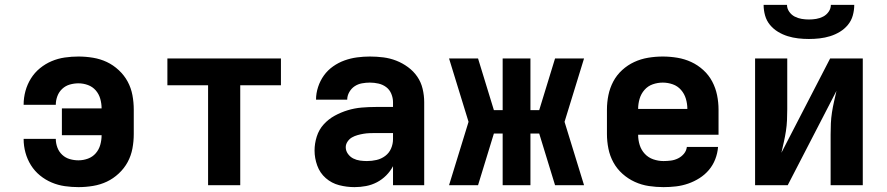

<svg xmlns="http://www.w3.org/2000/svg" viewBox="-20 -760 3640 788"><path d="M302 8Q274 8 246 4Q218 0 192 -11Q166 -22 144 -40Q122 -58 107 -82Q92 -106 84.5 -133.5Q77 -161 77 -189Q77 -190 77 -190Q77 -190 77 -190H209Q209 -190 209 -190Q209 -190 209 -190Q209 -172 215.5 -154.5Q222 -137 235.5 -124.5Q249 -112 266.5 -107Q284 -102 302 -102Q322 -102 341 -109Q360 -116 373 -131Q386 -146 391.5 -165.5Q397 -185 397 -205H234V-315H397Q397 -335 391.5 -354.5Q386 -374 373 -389Q360 -404 341 -411Q322 -418 302 -418Q284 -418 266.5 -413Q249 -408 235.5 -395.5Q222 -383 215.5 -365.5Q209 -348 209 -330Q209 -330 209 -330Q209 -330 209 -330H77Q77 -330 77 -330Q77 -330 77 -331Q77 -359 84.5 -386.5Q92 -414 107 -438Q122 -462 144 -480Q166 -498 192 -509Q218 -520 246 -524Q274 -528 302 -528Q332 -528 362 -523Q392 -518 418.5 -505.5Q445 -493 467.5 -472Q490 -451 504 -425Q518 -399 523.5 -369.5Q529 -340 529 -310V-210Q529 -180 523.5 -150.5Q518 -121 504 -95Q490 -69 467.5 -48Q445 -27 418.5 -14.5Q392 -2 362 3Q332 8 302 8Z M834 0V-410H667V-520H1133V-410H966V0Z M1435 8Q1403 8 1372 0Q1341 -8 1317 -29Q1293 -50 1282 -80.5Q1271 -111 1271 -142Q1271 -171 1280 -199.5Q1289 -228 1308.5 -249.5Q1328 -271 1353.5 -285Q1379 -299 1407 -307.5Q1435 -316 1464 -318.5Q1493 -321 1522 -321H1593V-341Q1593 -358 1586 -375Q1579 -392 1565 -402.5Q1551 -413 1533.5 -417Q1516 -421 1498 -421Q1482 -421 1465.5 -418Q1449 -415 1435.5 -406Q1422 -397 1413.5 -382Q1405 -367 1405 -351H1277Q1277 -377 1285.5 -403Q1294 -429 1309.5 -450.5Q1325 -472 1347 -487.5Q1369 -503 1394 -512Q1419 -521 1445.5 -524.5Q1472 -528 1498 -528Q1526 -528 1553.5 -524.5Q1581 -521 1606.5 -511Q1632 -501 1654.5 -484.5Q1677 -468 1692.5 -445.5Q1708 -423 1714.5 -395.5Q1721 -368 1721 -341V0H1593V-78Q1582 -57 1565 -40Q1548 -23 1527 -12Q1506 -1 1482.5 3.5Q1459 8 1435 8ZM1486 -99Q1506 -99 1525.5 -103.5Q1545 -108 1561 -120Q1577 -132 1585 -150.5Q1593 -169 1593 -189V-214H1522Q1510 -214 1497 -213.5Q1484 -213 1472 -211Q1460 -209 1447.5 -205.5Q1435 -202 1424.5 -196Q1414 -190 1406.5 -179Q1399 -168 1399 -156Q1399 -141 1408 -128.5Q1417 -116 1430 -109.5Q1443 -103 1457.5 -101Q1472 -99 1486 -99Z M2377 0H2258L2193 -212H2157V0H2043V-212H2007L1942 0H1823L1903 -260L1823 -520H1942L2007 -308H2043V-520H2157V-308H2193L2258 -520H2377L2297 -260Z M2703 8Q2673 8 2643 3.5Q2613 -1 2585.5 -13.5Q2558 -26 2535 -46.5Q2512 -67 2497.5 -93.5Q2483 -120 2477 -150Q2471 -180 2471 -210V-310Q2471 -340 2477 -369.5Q2483 -399 2497 -425.5Q2511 -452 2533.5 -472.5Q2556 -493 2583 -505.5Q2610 -518 2640 -523Q2670 -528 2700 -528Q2730 -528 2760 -523Q2790 -518 2817 -505.5Q2844 -493 2866.5 -472.5Q2889 -452 2903 -425.5Q2917 -399 2923 -369.5Q2929 -340 2929 -310V-207H2599Q2599 -185 2605.5 -164.5Q2612 -144 2626.5 -128.5Q2641 -113 2661.5 -106Q2682 -99 2703 -99Q2718 -99 2733.5 -101Q2749 -103 2763 -110Q2777 -117 2787 -129Q2797 -141 2799 -157H2927Q2925 -131 2915.5 -106.5Q2906 -82 2889.5 -62.5Q2873 -43 2851 -29Q2829 -15 2804.5 -6.5Q2780 2 2754.5 5Q2729 8 2703 8ZM2599 -313H2801Q2801 -334 2795 -354.5Q2789 -375 2775 -391Q2761 -407 2741 -414Q2721 -421 2700 -421Q2679 -421 2659 -414Q2639 -407 2625 -391Q2611 -375 2605 -354.5Q2599 -334 2599 -313Z M3079 0V-520H3211V-312Q3211 -289 3210 -266.5Q3209 -244 3205.5 -221.5Q3202 -199 3197 -177Q3192 -155 3187 -133L3387 -520H3521V0H3389V-208Q3389 -231 3390 -253.5Q3391 -276 3394.5 -298.5Q3398 -321 3403 -343Q3408 -365 3413 -387L3213 0ZM3300 -600Q3278 -600 3256 -602.5Q3234 -605 3213 -611.5Q3192 -618 3173 -629.5Q3154 -641 3140 -658Q3126 -675 3120 -696.5Q3114 -718 3114 -740H3210Q3210 -725 3219 -712Q3228 -699 3241.5 -692Q3255 -685 3270 -682.5Q3285 -680 3300 -680Q3315 -680 3330 -682.5Q3345 -685 3358.5 -692Q3372 -699 3381 -712Q3390 -725 3390 -740H3486Q3486 -718 3480 -696.5Q3474 -675 3460 -658Q3446 -641 3427 -629.5Q3408 -618 3387 -611.5Q3366 -605 3344 -602.5Q3322 -600 3300 -600Z"/></svg>

Font: Iosevka SS04 XBd Ex
Style: Regular
Weight: 800
Width: 7
Monospace: yes
Designer: Belleve Invis
Foundry: Belleve Invis
Version: Version 19.0.0; ttfautohint (v1.8.4)